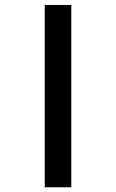

<svg xmlns="http://www.w3.org/2000/svg" viewBox="-20 -708 478 790"><path d="M164.1 62.5V-687.5H273.4V62.5Z"/></svg>

Font: Sudo Variable
Style: Regular
Weight: 400
Monospace: yes
Designer: Jens Kutilek
Foundry: Jens Kutilek
Version: Version 0.040